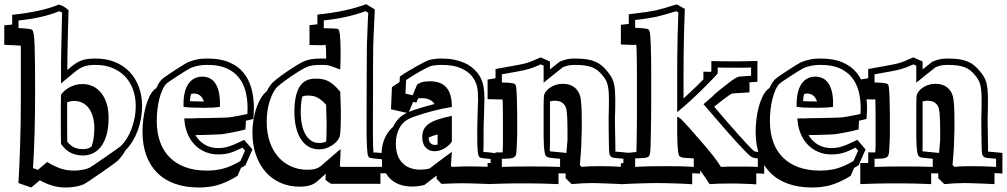

<svg xmlns="http://www.w3.org/2000/svg" viewBox="-68 -771 4651 887"><path d="M314.9 -82Q325.7 -82 335.7 -84.7Q345.7 -87.4 354.5 -93.3Q360.8 -109.9 364.3 -130.6Q367.7 -151.4 367.7 -177.7Q367.7 -208.5 360.8 -232.2Q354 -255.9 341.6 -272Q329.1 -288.1 312.3 -296.4Q295.4 -304.7 275.4 -304.7Q258.8 -304.7 242.2 -298.3V-233.9Q242.2 -192.4 242.2 -165.5Q242.2 -138.7 242.7 -116.2Q259.8 -95.7 277.1 -88.9Q294.4 -82 314.9 -82ZM-48.3 -653.8Q-38.6 -654.8 -29.5 -655.8Q-20.5 -656.7 -11.7 -657.7V-702.6Q125 -716.8 204.1 -750Q215.3 -746.6 226.3 -740.7Q237.3 -734.9 248.5 -723.6Q247.1 -672.4 246.1 -630.6Q245.1 -588.9 244.4 -557.6Q243.7 -526.4 243.4 -506.1Q243.2 -485.8 243.2 -477.5V-447.8Q246.1 -450.2 249 -452.4Q252 -454.6 254.4 -457H253.9Q269 -469.7 282 -478.3Q294.9 -486.8 308.6 -491.7Q322.3 -496.6 337.9 -498.5Q353.5 -500.5 374 -500.5Q422.4 -500.5 461.9 -484.9Q501.5 -469.2 529.5 -440.2Q557.6 -411.1 573 -370.6Q588.4 -330.1 588.4 -280.3Q588.4 -224.1 568.4 -168Q558.1 -141.1 544.2 -118.2Q530.3 -95.2 512.2 -77.1Q496.6 -49.3 474.6 -27.3Q471.2 -23.9 451.7 -9.8Q432.1 4.4 399.4 26.9Q366.7 49.8 345.7 63.7Q324.7 77.6 319.8 80.1Q301.8 87.4 281 91.3Q260.3 95.2 235.4 95.2Q205.6 95.2 177.5 87.6Q149.4 80.1 116.2 62Q106 70.3 94.7 79.8Q83.5 89.4 76.2 95.2L17.1 74.7Q19.5 37.1 21.5 -6.8Q23.4 -50.8 24.9 -98.9Q26.4 -147 27.3 -198.2Q28.3 -249.5 28.3 -302.2V-559.6Q26.9 -561 -48.3 -564ZM213.9 -333.5Q220.7 -343.3 230.7 -352.1Q240.7 -360.8 253.4 -367.7Q266.1 -374.5 281 -378.7Q295.9 -382.8 312 -382.8Q338.4 -382.8 360.6 -372.6Q382.8 -362.3 398.9 -342.5Q415 -322.8 424.3 -293.5Q433.6 -264.2 433.6 -226.6Q433.6 -182.1 424.6 -149.4Q415.5 -116.7 399.7 -95.2Q383.8 -73.7 362.1 -63.2Q340.3 -52.7 314.9 -52.7Q286.6 -52.7 261.7 -63.7Q236.8 -74.7 213.9 -106Q213.4 -128.4 213.1 -160.4Q212.9 -192.4 212.9 -233.9Q212.9 -265.1 213.1 -290Q213.4 -314.9 213.9 -333.5ZM17.6 -641.1Q71.3 -639.2 80.1 -633.3Q89.8 -627.4 92 -558.6Q94.2 -489.7 94.2 -351.1Q94.2 -246.1 91.8 -158Q89.4 -69.8 84.5 5.4L106.9 13.7L149.9 -22.5Q185.5 -1 213.9 8.1Q242.2 17.1 272 17.1Q314 17.1 344.7 4.4Q348.6 2.4 367.2 -10Q385.7 -22.5 419.4 -45.9Q486.3 -92.3 490.7 -96.7Q522 -127.9 540.5 -177.7Q559.1 -229.5 559.1 -280.3Q559.1 -323.7 545.9 -358.9Q532.7 -394 508.5 -418.9Q484.4 -443.8 450.2 -457.5Q416 -471.2 374 -471.2Q356.9 -471.2 343.8 -469.5Q330.6 -467.8 319.1 -463.6Q307.6 -459.5 296.6 -452.4Q285.6 -445.3 272.9 -434.6L213.9 -385.7V-477.5Q213.9 -493.7 215.1 -552Q216.3 -610.4 218.8 -712.4Q214.4 -716.8 205.6 -719.2Q130.9 -688 17.6 -676.3Z M809.6 -303.7Q834.5 -302.2 874 -302.2Q867.2 -321.8 855.5 -330.3Q843.8 -338.9 829.6 -338.9Q822.3 -338.9 814 -336.4Q810.1 -321.8 809.6 -303.7ZM1098.1 -80.6 1065.9 -7.3Q1060.5 -3.9 1055.4 -1Q1050.3 2 1045.4 4.4L1029.3 41.5Q1002.4 58.1 977.8 69.1Q953.1 80.1 930.7 85.9Q912.1 90.3 892.3 92.8Q872.6 95.2 851.1 95.2Q788.1 95.2 739.5 77.6Q690.9 60.1 657.7 26.6Q624.5 -6.8 607.4 -54.7Q590.3 -102.5 590.3 -162.6Q590.3 -191.4 594 -220.7Q597.7 -250 604.5 -275.9Q611.3 -301.8 621.3 -322.8Q631.3 -343.8 643.6 -356Q646 -358.4 654.8 -364.7Q660.2 -377.4 666.5 -387.5Q672.9 -397.5 680.2 -404.8Q682.6 -407.2 690.9 -413.3Q699.2 -419.4 710.4 -427Q721.7 -434.6 735.1 -443.4Q748.5 -452.1 760.7 -460Q772.9 -467.8 783.2 -473.9Q793.5 -480 798.8 -482.9Q819.3 -491.7 841.8 -496.3Q864.3 -501 891.6 -500.5Q950.2 -500.5 991 -483.2Q1031.7 -465.8 1056.9 -435.1Q1082 -404.3 1093.5 -362.3Q1105 -320.3 1105 -271Q1105 -267.6 1104.7 -260.5Q1104.5 -253.4 1104 -245.8Q1103.5 -238.3 1103 -231.4Q1102.5 -224.6 1102.5 -221.7Q1087.4 -217.3 1067.9 -213.4Q1067.9 -208.5 1067.6 -202.4Q1067.4 -196.3 1066.9 -190.4Q1066.4 -184.6 1066.2 -179.9Q1065.9 -175.3 1065.9 -172.9Q1052.7 -169.4 1035.6 -165.5Q1018.6 -161.6 1002.4 -158.7Q986.3 -155.8 973.6 -153.6Q960.9 -151.4 957 -150.9Q947.8 -150.4 932.9 -149.7Q918 -148.9 901.1 -148.4Q884.3 -147.9 866.7 -147.5Q849.1 -147 834.5 -147Q851.6 -118.2 878.7 -102.5Q905.8 -86.9 939.5 -86.9Q952.6 -86.9 964.6 -88.6Q976.6 -90.3 990 -94.7Q1003.4 -99.1 1020.3 -106.4Q1037.1 -113.8 1060.1 -125ZM947.8 -277.3Q919.4 -272.9 876 -272.9Q808.6 -272.9 779.8 -277.3V-289.1Q779.8 -323.2 786.4 -347.4Q793 -371.6 804.7 -387Q816.4 -402.3 832.3 -409.7Q848.1 -417 866.2 -417Q883.8 -417 898.9 -410.2Q914.1 -403.3 925 -388.4Q936 -373.5 942.1 -349.4Q948.2 -325.2 948.2 -290Q948.2 -287.1 948 -283.9Q947.8 -280.8 947.8 -277.3ZM1052.2 -88.9Q1033.2 -79.6 1018.8 -73.5Q1004.4 -67.4 991.7 -64Q979 -60.5 966.8 -59.1Q954.6 -57.6 939.5 -57.6Q907.2 -57.6 879.6 -69.3Q852.1 -81.1 831.3 -102.5Q810.5 -124 797.9 -154.8Q785.2 -185.5 783.2 -224.1H815.4Q819.3 -224.1 822.8 -224.1Q826.2 -224.1 829.6 -224.6Q829.6 -224.6 838.6 -224.9Q847.7 -225.1 862.5 -225.3Q877.4 -225.6 896 -225.8Q914.6 -226.1 932.6 -226.6Q950.7 -227.1 966.8 -227.5Q982.9 -228 992.7 -229Q996.1 -229.5 1006.6 -231.2Q1017.1 -232.9 1029.8 -235.4Q1042.5 -237.8 1054.9 -240.2Q1067.4 -242.7 1074.7 -244.6Q1075.2 -251 1075.4 -257.6Q1075.7 -264.2 1075.7 -271Q1075.7 -314 1065.9 -350.6Q1056.2 -387.2 1034.2 -414.1Q1012.2 -440.9 977.3 -456.1Q942.4 -471.2 891.6 -471.2Q868.2 -471.7 848.1 -467.5Q828.1 -463.4 811 -456.1Q803.2 -452.1 786.4 -441.7Q769.5 -431.2 751.5 -419.4Q733.4 -407.7 718.8 -397.7Q704.1 -387.7 700.7 -384.3Q690.4 -374 682.1 -355.5Q673.8 -336.9 668 -314Q662.1 -291 659.2 -264.4Q656.2 -237.8 656.2 -211.4Q656.2 -158.2 671.4 -115.7Q686.5 -73.2 716.1 -43.7Q745.6 -14.2 788.8 1.5Q832 17.1 887.7 17.1Q925.8 17.1 960 8.8Q980.5 3.4 1001 -5.6Q1021.5 -14.6 1042.5 -27.3L1064 -75.2Z M1434.6 -568.8Q1434.6 -568.4 1434.8 -568.1Q1435.1 -567.9 1435.1 -567.4Q1435.1 -568.4 1434.6 -568.8ZM1438.5 -287.1Q1426.3 -300.8 1415.5 -309.1Q1404.8 -317.4 1394.8 -322Q1384.8 -326.7 1374.5 -328.1Q1364.3 -329.6 1352.5 -329.6Q1339.8 -329.6 1328.6 -325.2Q1321.3 -296.9 1321.3 -253.9Q1321.3 -222.7 1326.7 -196.3Q1332 -169.9 1342.8 -150.9Q1353.5 -131.8 1369.4 -121.1Q1385.3 -110.4 1406.2 -110.4Q1423.8 -110.4 1439 -117.2Q1439.9 -131.3 1440.4 -153.8Q1440.9 -176.3 1440.9 -207.5ZM1726.1 29.3H1689.5V78.1H1460.9L1435.5 60.1L1437 31.7Q1431.6 36.6 1425.8 41.5Q1419.9 46.4 1414.1 51.8L1415 51.3Q1404.3 61.5 1394.8 69.1Q1385.3 76.7 1374.3 81.5Q1363.3 86.4 1349.1 88.9Q1335 91.3 1314.9 91.3Q1268.6 91.3 1228.8 74Q1189 56.6 1159.9 24.2Q1130.9 -8.3 1114.5 -54.9Q1098.1 -101.6 1098.1 -159.7Q1098.1 -186.5 1102.1 -211.9Q1106 -237.3 1112.5 -259.8Q1119.1 -282.2 1128.2 -300.8Q1137.2 -319.3 1147.5 -332.5Q1152.8 -339.4 1164.6 -349.6Q1168.9 -358.9 1173.8 -366.7Q1178.7 -374.5 1184.1 -381.3Q1196.8 -398.4 1255.9 -439Q1285.2 -459 1305.9 -471.4Q1326.7 -483.9 1339.8 -489.3L1339.4 -488.8Q1353.5 -495.1 1371.8 -497.8Q1390.1 -500.5 1412.1 -500.5H1439Q1439 -520 1438.2 -538.8Q1437.5 -557.6 1435.5 -565.4Q1435.5 -564 1432.6 -563.2Q1429.7 -562.5 1421.6 -562.3Q1413.6 -562 1399.2 -562.3Q1384.8 -562.5 1361.8 -563V-654.8Q1371.1 -655.8 1380.1 -656.7Q1389.2 -657.7 1398.4 -658.7V-703.6Q1526.9 -716.3 1624 -751.5L1663.6 -727.5Q1663.1 -719.7 1662.4 -704.3Q1661.6 -689 1660.9 -670.7Q1660.2 -652.3 1659.2 -633.1Q1658.2 -613.8 1657.7 -597.7Q1657.2 -581.5 1656.7 -570.6Q1656.2 -559.6 1656.2 -558.1Q1655.3 -514.2 1655.3 -459.5Q1655.3 -404.8 1655.3 -337.4Q1655.3 -305.7 1655 -271.7Q1654.8 -237.8 1654.8 -201.2V-155.8Q1654.8 -145.5 1655 -131.3Q1655.3 -117.2 1655.5 -103.5Q1655.8 -89.8 1656.5 -79.3Q1657.2 -68.8 1657.7 -65.4Q1657.7 -66.4 1659.4 -66.7Q1661.1 -66.9 1668.2 -66.4Q1675.3 -65.9 1689 -64.9Q1702.6 -64 1726.1 -62ZM1506.8 -257.3Q1506.8 -162.6 1501.5 -141.1Q1499 -131.8 1490.7 -121.3Q1482.4 -110.8 1469.5 -101.8Q1456.5 -92.8 1440.4 -86.9Q1424.3 -81.1 1406.2 -81.1Q1377.9 -81.1 1356.7 -94Q1335.4 -106.9 1321 -129.9Q1306.6 -152.8 1299.3 -184.6Q1292 -216.3 1292 -253.9Q1292 -329.6 1314.9 -368.7Q1337.9 -407.7 1389.2 -407.7Q1404.8 -407.7 1418.5 -405.8Q1432.1 -403.8 1445.6 -397.5Q1459 -391.1 1473.1 -379.2Q1487.3 -367.2 1503.9 -347.2ZM1696.8 -35.2Q1672.9 -37.1 1660.6 -38.6Q1648.4 -40 1642.8 -41.5Q1637.2 -43 1636 -44.9Q1634.8 -46.9 1632.8 -50.3Q1630.9 -53.7 1629.4 -66.2Q1627.9 -78.6 1627.2 -94.5Q1626.5 -110.4 1626 -127.2Q1625.5 -144 1625.5 -155.8V-201.2Q1626 -316.4 1626 -405.3Q1626 -494.1 1627 -558.1Q1627 -559.6 1627.2 -569.3Q1627.4 -579.1 1628.2 -593.5Q1628.9 -607.9 1629.4 -625.2Q1629.9 -642.6 1630.6 -659.2Q1631.3 -675.8 1632.1 -689.9Q1632.8 -704.1 1633.3 -711.9L1620.6 -719.2Q1532.2 -687 1427.7 -676.8V-640.6Q1456.1 -640.1 1469.7 -639.6Q1483.4 -639.2 1489 -638.2Q1494.6 -637.2 1495.1 -635.7Q1495.6 -634.3 1497.6 -631.3Q1500.5 -627 1502.2 -611.3Q1503.9 -595.7 1504.6 -576.7Q1505.4 -557.6 1505.4 -539.1Q1505.4 -520.5 1505.4 -509.8Q1505.4 -478.5 1503.9 -449.7Q1484.9 -457 1473.4 -461.4Q1461.9 -465.8 1452.9 -468Q1443.8 -470.2 1435.1 -470.7Q1426.3 -471.2 1412.1 -471.2Q1372.6 -471.2 1350.6 -461.9Q1327.1 -452.6 1272.5 -415Q1218.3 -377.4 1207 -363.3Q1197.8 -351.6 1189.9 -335Q1182.1 -318.4 1176.3 -298.3Q1170.4 -278.3 1167.2 -255.6Q1164.1 -232.9 1164.1 -208.5Q1164.1 -157.2 1178.2 -116Q1192.4 -74.7 1217.5 -46.1Q1242.7 -17.6 1277.1 -2.2Q1311.5 13.2 1351.6 13.2Q1367.7 13.2 1378.9 11.2Q1390.1 9.3 1398.9 5.4Q1407.7 1.5 1415.3 -4.6Q1422.9 -10.7 1431.6 -19Q1452.1 -36.6 1470.2 -52.5Q1488.3 -68.4 1505.4 -82.5L1504.4 -42.5L1502 -3.9L1506.3 0H1594.2H1696.8Z M1940.4 -101.6Q1947.3 -101.6 1953.6 -103V-149.9Q1928.7 -143.6 1912.1 -135.7Q1912.6 -119.1 1920.2 -110.4Q1927.7 -101.6 1940.4 -101.6ZM1840.3 -300.3Q1835.4 -288.6 1830.3 -275.9Q1825.2 -263.2 1821.3 -253.9Q1830.1 -257.8 1841.3 -261.7Q1863.8 -269.5 1888.4 -276.6Q1913.1 -283.7 1939.5 -290.5Q1921.9 -317.4 1881.8 -317.4Q1877.4 -317.4 1872.8 -317.4Q1868.2 -317.4 1863.8 -316.4Q1861.3 -310.5 1859.1 -305.7Q1856.9 -300.8 1855.5 -296.9ZM2228 30.3Q2219.7 29.8 2210.4 29.5Q2201.2 29.3 2191.4 28.8V79.1Q2177.2 78.6 2159.4 77.9Q2141.6 77.1 2123.8 76.7Q2106 76.2 2089.8 75.9Q2073.7 75.7 2062.5 75.7Q2052.2 75.7 2040.5 75.9Q2028.8 76.2 2016.6 76.7Q2004.4 77.1 1992.9 77.6Q1981.4 78.1 1971.7 78.6L1949.2 55.2V40Q1937.5 48.8 1923.6 59.6Q1909.7 70.3 1892.6 83.5Q1863.3 90.8 1837.4 90.8Q1770 90.8 1732.4 52.5Q1694.8 14.2 1694.8 -59.6Q1694.8 -83 1699.7 -102.8Q1704.6 -122.6 1712.2 -138.2Q1719.7 -153.8 1729.2 -165.5Q1738.8 -177.2 1747.6 -184.6Q1755.9 -201.7 1765.6 -213.9Q1775.4 -226.1 1785.2 -233.9Q1796.9 -242.7 1811.5 -249.5L1738.3 -266.1L1742.7 -368.7Q1751.5 -374.5 1760.3 -380.4Q1769 -386.2 1777.8 -391.6L1779.3 -417.5Q1799.3 -431.2 1820.3 -443.8Q1841.3 -456.5 1859.9 -466.8Q1878.4 -477.1 1893.1 -484.4Q1907.7 -491.7 1915.5 -494.1Q1927.2 -497.1 1941.9 -498.8Q1956.5 -500.5 1973.6 -500.5Q2003.9 -500.5 2029.3 -495.4Q2054.7 -490.2 2074.7 -481.7Q2094.7 -473.1 2109.9 -461.7Q2125 -450.2 2134.8 -437.5V-438Q2145 -425.3 2151.9 -412.4Q2158.7 -399.4 2162.6 -384.8Q2166.5 -370.1 2168.2 -352.8Q2169.9 -335.4 2169.9 -314Q2169.9 -312.5 2169.9 -305.7Q2169.9 -298.8 2169.4 -289.1Q2168.9 -275.9 2168.5 -258.5Q2168 -241.2 2167.5 -223.1Q2167 -205.1 2166.5 -188.7Q2166 -172.4 2166 -160.6Q2166 -135.7 2166 -118.7Q2166 -101.6 2165.8 -91.1Q2165.5 -80.6 2165.3 -75.7Q2165 -70.8 2164.6 -69.3Q2166 -69.3 2173.1 -68.6Q2180.2 -67.9 2191.4 -66.9Q2192.9 -66.9 2198 -66.2Q2203.1 -65.4 2209.5 -64.7Q2215.8 -64 2221.2 -63.2Q2226.6 -62.5 2228 -62.5ZM2019.5 -117.2Q2013.2 -107.4 2004.2 -99.1Q1995.1 -90.8 1984.6 -85Q1974.1 -79.1 1962.9 -75.7Q1951.7 -72.3 1940.4 -72.3Q1914.1 -72.3 1898.4 -89.4Q1882.8 -106.4 1882.8 -137.7Q1882.8 -158.2 1890.1 -173.3Q1897.5 -188.5 1913.8 -199.7Q1930.2 -210.9 1956.3 -219.5Q1982.4 -228 2019.5 -235.8ZM2198.7 -36.6Q2178.2 -38.6 2166 -39.8Q2153.8 -41 2149.4 -43.5Q2145.5 -45.4 2143.1 -51.5Q2140.6 -57.6 2139.2 -70.6Q2137.7 -83.5 2137.2 -105.2Q2136.7 -127 2136.7 -160.6Q2136.7 -171.9 2137 -187Q2137.2 -202.1 2137.7 -218.5Q2138.2 -234.9 2138.7 -251.2Q2139.2 -267.6 2139.6 -281Q2140.1 -294.4 2140.4 -303.5Q2140.6 -312.5 2140.6 -314Q2140.6 -332.5 2139.4 -347.4Q2138.2 -362.3 2134.8 -374.8Q2131.3 -387.2 2125.7 -398.2Q2120.1 -409.2 2111.8 -419.4Q2095.7 -440.4 2061.3 -455.8Q2026.9 -471.2 1973.6 -471.2Q1943.4 -471.2 1922.9 -465.8Q1917 -464.4 1905 -458.5Q1893.1 -452.6 1877.4 -443.8Q1861.8 -435.1 1843.8 -424.1Q1825.7 -413.1 1808.1 -401.4L1805.2 -338.4L1838.4 -331.1L1858.9 -380.4Q1874 -390.6 1888.9 -393.1Q1903.8 -395.5 1918.5 -395.5Q1970.2 -395.5 1994.9 -366.2Q2019.5 -336.9 2019.5 -276.9Q1973.6 -269.5 1931.4 -258.3Q1889.2 -247.1 1850.6 -233.9Q1834 -228.5 1822.5 -222.7Q1811 -216.8 1802.7 -210.4Q1795.4 -205.1 1788.1 -196Q1780.8 -187 1774.7 -174.1Q1768.6 -161.1 1764.6 -144.8Q1760.7 -128.4 1760.7 -108.4Q1760.7 -49.3 1790.8 -18.3Q1820.8 12.7 1874 12.7Q1897 12.7 1916 7.8Q1960 -25.9 1985.6 -44.9Q2011.2 -64 2019.5 -69.3L2015.1 -5.4L2019.5 0Q2039.1 -1 2058.8 -1.7Q2078.6 -2.4 2099.1 -2.4Q2121.1 -2.4 2145.8 -1.7Q2170.4 -1 2198.7 0Z M2553.7 -124.5V-163.1Q2553.7 -246.1 2547.9 -268.6Q2543.9 -285.6 2530.5 -295.7Q2517.1 -305.7 2494.6 -305.7Q2488.8 -305.7 2483.2 -304.7Q2477.5 -303.7 2472.7 -302.2V-277.3V-167Q2472.7 -154.3 2472.7 -138.4Q2472.7 -122.6 2472.7 -108.6Q2472.7 -94.7 2472.4 -85Q2472.2 -75.2 2471.2 -74.2Q2472.2 -73.7 2474.1 -71.8Q2474.6 -71.8 2476.6 -71.5Q2478.5 -71.3 2486.1 -70.6Q2493.7 -69.8 2508.3 -68.4Q2522.9 -66.9 2548.8 -64.5ZM2841.3 30.8Q2833 29.8 2823.7 29.5Q2814.5 29.3 2804.7 28.8V79.6Q2788.1 78.6 2768.3 77.9Q2748.5 77.1 2729.5 76.4Q2710.4 75.7 2693.8 75.2Q2677.2 74.7 2667 74.7Q2643.6 74.7 2621.1 75.9Q2598.6 77.1 2572.8 79.6L2544.9 51.8V30.3Q2538.1 30.3 2529.8 30Q2521.5 29.8 2512.2 29.3V79.6Q2499 79.1 2479.5 78.4Q2460 77.6 2438.2 77.1Q2416.5 76.7 2394 76.4Q2371.6 76.2 2352.5 76.2Q2330.1 76.2 2305.7 76.4Q2281.2 76.7 2258.5 77.1Q2235.8 77.6 2216.3 78.4Q2196.8 79.1 2184.6 79.6V-18.1Q2196.3 -18.1 2205.3 -17.8Q2214.4 -17.6 2221.2 -18.1V-66.9H2253.9L2254.9 -82.5Q2255.4 -89.4 2255.4 -99.6Q2255.4 -109.9 2255.4 -125.5V-189.5Q2255.4 -200.2 2255.4 -220.5Q2255.4 -240.7 2255.1 -261Q2254.9 -281.2 2254.6 -296.4Q2254.4 -311.5 2253.9 -312Q2253.9 -312 2252.4 -311.8Q2251 -311.5 2243.9 -311.5Q2236.8 -311.5 2222.9 -312Q2209 -312.5 2184.6 -313V-403.3Q2194.3 -404.8 2203.6 -406.5Q2212.9 -408.2 2221.2 -409.7V-452.1Q2275.9 -461.9 2310.5 -468.3Q2345.2 -474.6 2359.9 -478.5Q2372.1 -481.9 2389.2 -488.5Q2406.2 -495.1 2429.7 -505.9L2472.7 -486.8V-450.2Q2485.4 -460.4 2495.8 -468.8Q2506.3 -477.1 2518.1 -486.3Q2529.8 -490.7 2538.3 -493.7Q2546.9 -496.6 2554.9 -498Q2563 -499.5 2571.3 -500Q2579.6 -500.5 2589.8 -500.5Q2620.6 -500.5 2642.6 -497.1Q2664.6 -493.7 2681.2 -486.6Q2697.8 -479.5 2710.2 -469.2Q2722.7 -459 2734.4 -445.3Q2745.6 -432.1 2753.4 -420.2Q2761.2 -408.2 2765.9 -393.6Q2770.5 -378.9 2772.5 -358.9Q2774.4 -338.9 2774.4 -309.6Q2774.4 -280.8 2774.2 -264.9Q2773.9 -249 2773.4 -239.3Q2773.4 -234.9 2773.2 -231.7Q2772.9 -228.5 2772.9 -224.6L2773.4 -174.3Q2773.4 -167 2773.7 -160.4Q2773.9 -153.8 2773.9 -147.5Q2774.4 -125.5 2774.7 -110.8Q2774.9 -96.2 2774.9 -87.4Q2774.9 -78.6 2774.9 -74.7Q2774.9 -70.8 2774.9 -70.3Q2775.9 -70.8 2779.8 -70.3Q2783.7 -69.8 2790.5 -69.3Q2793 -69.3 2799.8 -68.6Q2806.6 -67.9 2814.7 -67.1Q2822.8 -66.4 2830.3 -65.7Q2837.9 -64.9 2841.3 -64.5ZM2812 -37.6Q2797.9 -39.1 2788.3 -39.8Q2778.8 -40.5 2772.5 -41.3Q2766.1 -42 2762.2 -43.2Q2758.3 -44.4 2755.4 -46.9Q2751.5 -50.3 2749.3 -54.4Q2747.1 -58.6 2746.1 -70.8Q2745.1 -83 2744.9 -107.2Q2744.6 -131.3 2744.1 -174.3L2743.7 -224.6Q2743.7 -230 2743.9 -235.8Q2744.1 -241.7 2744.4 -251Q2744.6 -260.3 2744.9 -274.2Q2745.1 -288.1 2745.1 -309.6Q2745.1 -335.4 2743.4 -352.8Q2741.7 -370.1 2738 -382.8Q2734.4 -395.5 2728 -405.5Q2721.7 -415.5 2712.4 -426.3Q2703.1 -437.5 2692.6 -445.8Q2682.1 -454.1 2668.2 -459.7Q2654.3 -465.3 2635.3 -468.3Q2616.2 -471.2 2589.8 -471.2Q2581.1 -471.2 2574.2 -470.7Q2567.4 -470.2 2561 -469.2Q2554.7 -468.3 2547.9 -466.1Q2541 -463.9 2532.2 -460.4L2443.4 -389.2V-467.8L2430.2 -473.6Q2395 -457.5 2367.2 -450.2Q2353 -446.3 2324 -440.9Q2294.9 -435.5 2250.5 -427.7V-390.1Q2270.5 -389.6 2282.5 -388.7Q2294.4 -387.7 2301 -386.2Q2307.6 -384.8 2310.1 -383.1Q2312.5 -381.3 2314 -378.9Q2315.4 -377 2316.7 -367.9Q2317.9 -358.9 2318.6 -345.9Q2319.3 -333 2319.8 -317.4Q2320.3 -301.8 2320.6 -286.9Q2320.8 -272 2321 -259Q2321.3 -246.1 2321.3 -238.3V-174.3Q2321.3 -158.7 2321.3 -147.7Q2321.3 -136.7 2320.8 -129.9L2318.8 -86.4Q2318.4 -68.8 2316.2 -59.1Q2314 -49.3 2307.1 -44.7Q2300.3 -40 2286.9 -38.8Q2273.4 -37.6 2250.5 -37.6V0Q2275.4 -1 2309.3 -1.5Q2343.3 -2 2389.2 -2Q2427.7 -2 2460.2 -1.5Q2492.7 -1 2519.5 0V-37.6Q2497.1 -39.6 2485.8 -40.8Q2474.6 -42 2469 -43Q2463.4 -43.9 2461.4 -45.2Q2459.5 -46.4 2455.6 -48.8Q2450.7 -51.8 2448.2 -66.4Q2445.8 -81.1 2444.6 -100.1Q2443.4 -119.1 2443.4 -139.4Q2443.4 -159.7 2443.4 -174.3V-256.3V-277.3Q2443.4 -326.7 2446.3 -334.5Q2449.2 -342.8 2456.5 -351.3Q2463.9 -359.9 2474.9 -367.2Q2485.8 -374.5 2500.2 -379.2Q2514.6 -383.8 2531.2 -383.8Q2565.4 -383.8 2585.9 -367.4Q2606.4 -351.1 2612.8 -324.2Q2616.2 -310.5 2617.9 -282.7Q2619.6 -254.9 2619.6 -211.9V-173.3L2617.2 -93.3Q2614.7 -56.2 2613 -35.2Q2611.3 -14.2 2610.8 -8.8L2619.6 0Q2637.7 -2 2658.2 -2.7Q2678.7 -3.4 2703.6 -3.4Q2724.6 -3.4 2751.5 -2.7Q2778.3 -2 2812 0Z M3462.4 31.7Q3458 31.2 3448.2 30.8Q3438.5 30.3 3425.8 29.8V80.6Q3420.9 80.1 3408.2 79.6Q3395.5 79.1 3379.4 78.4Q3363.3 77.6 3345.2 77.1Q3327.1 76.7 3311 76.7Q3244.6 76.7 3210 79.6Q3201.2 65.4 3190.4 49.6Q3179.7 33.7 3166.5 16.1V31.2Q3158.7 30.3 3149.4 30Q3140.1 29.8 3129.9 29.3V80.1Q3115.2 79.1 3095 78.1Q3074.7 77.1 3053 76.4Q3031.2 75.7 3009.5 75.2Q2987.8 74.7 2970.2 74.7Q2951.2 74.7 2928.5 75.2Q2905.8 75.7 2882.6 76.4Q2859.4 77.1 2837.9 78.1Q2816.4 79.1 2800.3 80.1V-16.6Q2816.4 -18.6 2824.7 -19Q2833 -19.5 2836.9 -20V-65.4Q2851.6 -66.9 2859.6 -67.6Q2867.7 -68.4 2872.1 -68.8Q2872.1 -73.2 2872.1 -78.1Q2872.1 -83 2872.6 -88.9Q2873.5 -133.3 2874 -170.9Q2874.5 -208.5 2874.5 -240.7V-398.9Q2874.5 -423.8 2874.3 -451.9Q2874 -480 2873.8 -504.2Q2873.5 -528.3 2872.8 -545.2Q2872.1 -562 2870.6 -564.9Q2870.6 -564.5 2868.4 -564Q2866.2 -563.5 2858.9 -563.5Q2851.6 -563.5 2837.6 -564Q2823.7 -564.5 2800.3 -565.4V-656.2Q2820.8 -658.7 2836.9 -660.6V-705.1Q2887.7 -710.9 2916.5 -715.3Q2945.3 -719.7 2960 -722.7Q2975.6 -726.1 3000.2 -733.2Q3024.9 -740.2 3058.6 -751L3095.7 -730L3091.8 -606.9Q3090.8 -564 3090.3 -518.8Q3089.8 -473.6 3089.8 -430.7V-316.4Q3106.9 -331.5 3121.8 -345.9Q3136.7 -360.4 3147.5 -370.6V-370.1L3181.6 -404.3V-439.9Q3187.5 -439.5 3196.5 -439.5Q3205.6 -439.5 3215.3 -439Q3217.3 -440.9 3218.3 -442.4V-488.8Q3226.1 -488.8 3238.5 -488.5Q3251 -488.3 3264.4 -488Q3277.8 -487.8 3290.3 -487.8Q3302.7 -487.8 3310.5 -487.8H3356Q3360.4 -487.8 3369.9 -488Q3379.4 -488.3 3390.6 -488.5Q3401.9 -488.8 3412.8 -489Q3423.8 -489.3 3431.2 -489.3V-393.1L3394.5 -390.6V-344.2L3315.9 -339.4Q3310.5 -337.9 3300 -330.8Q3289.6 -323.7 3270.5 -309.1Q3256.3 -297.9 3247.1 -290.5Q3237.8 -283.2 3231.4 -278.3Q3234.4 -274.4 3237.3 -270.8Q3240.2 -267.1 3244.1 -263.2Q3258.3 -246.6 3275.4 -226.6Q3292.5 -206.5 3310.3 -186.3Q3328.1 -166 3345.5 -146.5Q3362.8 -127 3377.4 -111.3Q3392.1 -95.7 3402.8 -85Q3413.6 -74.2 3418.5 -71.3L3418 -71.8Q3422.9 -69.3 3462.4 -66.4ZM3433.1 -39.1Q3413.6 -40.5 3403.3 -46.4Q3395.5 -51.3 3377.7 -69.1Q3359.9 -86.9 3337.4 -111.6Q3314.9 -136.2 3290.5 -164.3Q3266.1 -192.4 3244.1 -217.8Q3222.2 -243.2 3205.3 -262.7Q3188.5 -282.2 3182.1 -289.6L3223.6 -325.7Q3227.5 -329.6 3229.7 -332Q3231.9 -334.5 3237.5 -339.6Q3243.2 -344.7 3254.9 -354Q3266.6 -363.3 3289.1 -380.9Q3302.2 -391.1 3311.5 -397.9Q3320.8 -404.8 3327.6 -408.9Q3334.5 -413.1 3339.8 -415Q3345.2 -417 3350.6 -417.5L3401.9 -420.9V-459Q3381.8 -458.5 3368.2 -458.3Q3354.5 -458 3344.5 -458Q3334.5 -458 3326.7 -458.3Q3318.8 -458.5 3310.5 -458.5Q3294.9 -458.5 3279.1 -458.5Q3263.2 -458.5 3247.6 -459V-431.6Q3238.8 -421.4 3227.8 -409.9Q3216.8 -398.4 3204.1 -385.7L3168 -349.6Q3158.7 -340.8 3145.8 -328.4Q3132.8 -315.9 3118.2 -302.7Q3103.5 -289.6 3088.6 -276.4Q3073.7 -263.2 3060.5 -252.9V-430.7Q3060.5 -475.1 3061 -519Q3061.5 -563 3062.5 -607.4L3065.9 -713.4L3055.2 -719.2Q3025.9 -710 3003.7 -703.6Q2981.4 -697.3 2965.8 -693.8Q2950.2 -690.4 2925.8 -686.5Q2901.4 -682.6 2866.2 -678.7V-642.6Q2888.2 -641.6 2900.6 -640.6Q2913.1 -639.6 2919.4 -638.2Q2925.8 -636.7 2928 -634.5Q2930.2 -632.3 2932.1 -628.9Q2934.6 -624.5 2936 -605.7Q2937.5 -586.9 2938.5 -560.8Q2939.5 -534.7 2939.9 -504.6Q2940.4 -474.6 2940.4 -447.8V-289.6Q2940.4 -257.3 2939.9 -219.5Q2939.5 -181.6 2938.5 -137.2Q2938 -106.4 2937.3 -88.4Q2936.5 -70.3 2934.6 -60.8Q2932.6 -51.3 2928.5 -47.9Q2924.3 -44.4 2916.5 -42.5Q2912.6 -41.5 2900.4 -40.8Q2888.2 -40 2866.2 -39.1V0Q2898.9 -2 2933.8 -2.7Q2968.8 -3.4 3006.8 -3.4Q3042.5 -3.4 3075 -2.7Q3107.4 -2 3137.2 0V-39.1Q3097.2 -41 3091.3 -42Q3077.6 -44.4 3072.8 -47.9Q3069.3 -49.8 3067.1 -58.6Q3064.9 -67.4 3063.7 -80.1Q3062.5 -92.8 3061.8 -107.9Q3061 -123 3060.8 -137.5Q3060.5 -151.9 3060.5 -164.3Q3060.5 -176.8 3060.5 -183.6V-231.4Q3064.5 -231 3069.8 -227.5Q3075.2 -224.1 3085.4 -213.6Q3095.7 -203.1 3113.3 -183.6Q3130.9 -164.1 3159.2 -131.3Q3236.8 -43.5 3262.7 0Q3279.8 -1.5 3347.7 -1.5Q3412.6 -1.5 3433.1 0Z M3642.1 -303.7Q3667 -302.2 3706.5 -302.2Q3699.7 -321.8 3688 -330.3Q3676.3 -338.9 3662.1 -338.9Q3654.8 -338.9 3646.5 -336.4Q3642.6 -321.8 3642.1 -303.7ZM3930.7 -80.6 3898.4 -7.3Q3893.1 -3.9 3887.9 -1Q3882.8 2 3877.9 4.4L3861.8 41.5Q3835 58.1 3810.3 69.1Q3785.6 80.1 3763.2 85.9Q3744.6 90.3 3724.9 92.8Q3705.1 95.2 3683.6 95.2Q3620.6 95.2 3572 77.6Q3523.4 60.1 3490.2 26.6Q3457 -6.8 3439.9 -54.7Q3422.9 -102.5 3422.9 -162.6Q3422.9 -191.4 3426.5 -220.7Q3430.2 -250 3437 -275.9Q3443.8 -301.8 3453.9 -322.8Q3463.9 -343.8 3476.1 -356Q3478.5 -358.4 3487.3 -364.7Q3492.7 -377.4 3499 -387.5Q3505.4 -397.5 3512.7 -404.8Q3515.1 -407.2 3523.4 -413.3Q3531.7 -419.4 3543 -427Q3554.2 -434.6 3567.6 -443.4Q3581.1 -452.1 3593.3 -460Q3605.5 -467.8 3615.7 -473.9Q3626 -480 3631.3 -482.9Q3651.9 -491.7 3674.3 -496.3Q3696.8 -501 3724.1 -500.5Q3782.7 -500.5 3823.5 -483.2Q3864.3 -465.8 3889.4 -435.1Q3914.6 -404.3 3926 -362.3Q3937.5 -320.3 3937.5 -271Q3937.5 -267.6 3937.3 -260.5Q3937 -253.4 3936.5 -245.8Q3936 -238.3 3935.5 -231.4Q3935.1 -224.6 3935.1 -221.7Q3919.9 -217.3 3900.4 -213.4Q3900.4 -208.5 3900.1 -202.4Q3899.9 -196.3 3899.4 -190.4Q3898.9 -184.6 3898.7 -179.9Q3898.4 -175.3 3898.4 -172.9Q3885.3 -169.4 3868.2 -165.5Q3851.1 -161.6 3835 -158.7Q3818.8 -155.8 3806.2 -153.6Q3793.5 -151.4 3789.6 -150.9Q3780.3 -150.4 3765.4 -149.7Q3750.5 -148.9 3733.6 -148.4Q3716.8 -147.9 3699.2 -147.5Q3681.6 -147 3667 -147Q3684.1 -118.2 3711.2 -102.5Q3738.3 -86.9 3772 -86.9Q3785.2 -86.9 3797.1 -88.6Q3809.1 -90.3 3822.5 -94.7Q3835.9 -99.1 3852.8 -106.4Q3869.6 -113.8 3892.6 -125ZM3780.3 -277.3Q3752 -272.9 3708.5 -272.9Q3641.1 -272.9 3612.3 -277.3V-289.1Q3612.3 -323.2 3618.9 -347.4Q3625.5 -371.6 3637.2 -387Q3648.9 -402.3 3664.8 -409.7Q3680.7 -417 3698.7 -417Q3716.3 -417 3731.4 -410.2Q3746.6 -403.3 3757.6 -388.4Q3768.6 -373.5 3774.7 -349.4Q3780.8 -325.2 3780.8 -290Q3780.8 -287.1 3780.5 -283.9Q3780.3 -280.8 3780.3 -277.3ZM3884.8 -88.9Q3865.7 -79.6 3851.3 -73.5Q3836.9 -67.4 3824.2 -64Q3811.5 -60.5 3799.3 -59.1Q3787.1 -57.6 3772 -57.6Q3739.7 -57.6 3712.2 -69.3Q3684.6 -81.1 3663.8 -102.5Q3643.1 -124 3630.4 -154.8Q3617.7 -185.5 3615.7 -224.1H3647.9Q3651.9 -224.1 3655.3 -224.1Q3658.7 -224.1 3662.1 -224.6Q3662.1 -224.6 3671.1 -224.9Q3680.2 -225.1 3695.1 -225.3Q3710 -225.6 3728.5 -225.8Q3747.1 -226.1 3765.1 -226.6Q3783.2 -227.1 3799.3 -227.5Q3815.4 -228 3825.2 -229Q3828.6 -229.5 3839.1 -231.2Q3849.6 -232.9 3862.3 -235.4Q3875 -237.8 3887.5 -240.2Q3899.9 -242.7 3907.2 -244.6Q3907.7 -251 3908 -257.6Q3908.2 -264.2 3908.2 -271Q3908.2 -314 3898.4 -350.6Q3888.7 -387.2 3866.7 -414.1Q3844.7 -440.9 3809.8 -456.1Q3774.9 -471.2 3724.1 -471.2Q3700.7 -471.7 3680.7 -467.5Q3660.6 -463.4 3643.6 -456.1Q3635.7 -452.1 3618.9 -441.7Q3602.1 -431.2 3584 -419.4Q3565.9 -407.7 3551.3 -397.7Q3536.6 -387.7 3533.2 -384.3Q3522.9 -374 3514.6 -355.5Q3506.3 -336.9 3500.5 -314Q3494.6 -291 3491.7 -264.4Q3488.8 -237.8 3488.8 -211.4Q3488.8 -158.2 3503.9 -115.7Q3519 -73.2 3548.6 -43.7Q3578.1 -14.2 3621.3 1.5Q3664.6 17.1 3720.2 17.1Q3758.3 17.1 3792.5 8.8Q3813 3.4 3833.5 -5.6Q3854 -14.6 3875 -27.3L3896.5 -75.2Z M4275.4 -124.5V-163.1Q4275.4 -246.1 4269.5 -268.6Q4265.6 -285.6 4252.2 -295.7Q4238.8 -305.7 4216.3 -305.7Q4210.4 -305.7 4204.8 -304.7Q4199.2 -303.7 4194.3 -302.2V-277.3V-167Q4194.3 -154.3 4194.3 -138.4Q4194.3 -122.6 4194.3 -108.6Q4194.3 -94.7 4194.1 -85Q4193.8 -75.2 4192.9 -74.2Q4193.8 -73.7 4195.8 -71.8Q4196.3 -71.8 4198.2 -71.5Q4200.2 -71.3 4207.8 -70.6Q4215.3 -69.8 4230 -68.4Q4244.6 -66.9 4270.5 -64.5ZM4563 30.8Q4554.7 29.8 4545.4 29.5Q4536.1 29.3 4526.4 28.8V79.6Q4509.8 78.6 4490 77.9Q4470.2 77.1 4451.2 76.4Q4432.1 75.7 4415.5 75.2Q4398.9 74.7 4388.7 74.7Q4365.2 74.7 4342.8 75.9Q4320.3 77.1 4294.4 79.6L4266.6 51.8V30.3Q4259.8 30.3 4251.5 30Q4243.2 29.8 4233.9 29.3V79.6Q4220.7 79.1 4201.2 78.4Q4181.6 77.6 4159.9 77.1Q4138.2 76.7 4115.7 76.4Q4093.3 76.2 4074.2 76.2Q4051.8 76.2 4027.3 76.4Q4002.9 76.7 3980.2 77.1Q3957.5 77.6 3938 78.4Q3918.5 79.1 3906.2 79.6V-18.1Q3918 -18.1 3927 -17.8Q3936 -17.6 3942.9 -18.1V-66.9H3975.6L3976.6 -82.5Q3977.1 -89.4 3977.1 -99.6Q3977.1 -109.9 3977.1 -125.5V-189.5Q3977.1 -200.2 3977.1 -220.5Q3977.1 -240.7 3976.8 -261Q3976.6 -281.2 3976.3 -296.4Q3976.1 -311.5 3975.6 -312Q3975.6 -312 3974.1 -311.8Q3972.7 -311.5 3965.6 -311.5Q3958.5 -311.5 3944.6 -312Q3930.7 -312.5 3906.2 -313V-403.3Q3916 -404.8 3925.3 -406.5Q3934.6 -408.2 3942.9 -409.7V-452.1Q3997.6 -461.9 4032.2 -468.3Q4066.9 -474.6 4081.5 -478.5Q4093.8 -481.9 4110.8 -488.5Q4127.9 -495.1 4151.4 -505.9L4194.3 -486.8V-450.2Q4207 -460.4 4217.5 -468.8Q4228 -477.1 4239.7 -486.3Q4251.5 -490.7 4260 -493.7Q4268.6 -496.6 4276.6 -498Q4284.7 -499.5 4293 -500Q4301.3 -500.5 4311.5 -500.5Q4342.3 -500.5 4364.3 -497.1Q4386.2 -493.7 4402.8 -486.6Q4419.4 -479.5 4431.9 -469.2Q4444.3 -459 4456.1 -445.3Q4467.3 -432.1 4475.1 -420.2Q4482.9 -408.2 4487.5 -393.6Q4492.2 -378.9 4494.1 -358.9Q4496.1 -338.9 4496.1 -309.6Q4496.1 -280.8 4495.8 -264.9Q4495.6 -249 4495.1 -239.3Q4495.1 -234.9 4494.9 -231.7Q4494.6 -228.5 4494.6 -224.6L4495.1 -174.3Q4495.1 -167 4495.4 -160.4Q4495.6 -153.8 4495.6 -147.5Q4496.1 -125.5 4496.3 -110.8Q4496.6 -96.2 4496.6 -87.4Q4496.6 -78.6 4496.6 -74.7Q4496.6 -70.8 4496.6 -70.3Q4497.6 -70.8 4501.5 -70.3Q4505.4 -69.8 4512.2 -69.3Q4514.6 -69.3 4521.5 -68.6Q4528.3 -67.9 4536.4 -67.1Q4544.4 -66.4 4552 -65.7Q4559.6 -64.9 4563 -64.5ZM4533.7 -37.6Q4519.5 -39.1 4510 -39.8Q4500.5 -40.5 4494.1 -41.3Q4487.8 -42 4483.9 -43.2Q4480 -44.4 4477.1 -46.9Q4473.1 -50.3 4470.9 -54.4Q4468.8 -58.6 4467.8 -70.8Q4466.8 -83 4466.6 -107.2Q4466.3 -131.3 4465.8 -174.3L4465.3 -224.6Q4465.3 -230 4465.6 -235.8Q4465.8 -241.7 4466.1 -251Q4466.3 -260.3 4466.6 -274.2Q4466.8 -288.1 4466.8 -309.6Q4466.8 -335.4 4465.1 -352.8Q4463.4 -370.1 4459.7 -382.8Q4456.1 -395.5 4449.7 -405.5Q4443.4 -415.5 4434.1 -426.3Q4424.8 -437.5 4414.3 -445.8Q4403.8 -454.1 4389.9 -459.7Q4376 -465.3 4356.9 -468.3Q4337.9 -471.2 4311.5 -471.2Q4302.7 -471.2 4295.9 -470.7Q4289.1 -470.2 4282.7 -469.2Q4276.4 -468.3 4269.5 -466.1Q4262.7 -463.9 4253.9 -460.4L4165 -389.2V-467.8L4151.9 -473.6Q4116.7 -457.5 4088.9 -450.2Q4074.7 -446.3 4045.7 -440.9Q4016.6 -435.5 3972.2 -427.7V-390.1Q3992.2 -389.6 4004.2 -388.7Q4016.1 -387.7 4022.7 -386.2Q4029.3 -384.8 4031.7 -383.1Q4034.2 -381.3 4035.6 -378.9Q4037.1 -377 4038.3 -367.9Q4039.6 -358.9 4040.3 -345.9Q4041 -333 4041.5 -317.4Q4042 -301.8 4042.2 -286.9Q4042.5 -272 4042.7 -259Q4043 -246.1 4043 -238.3V-174.3Q4043 -158.7 4043 -147.7Q4043 -136.7 4042.5 -129.9L4040.5 -86.4Q4040 -68.8 4037.8 -59.1Q4035.6 -49.3 4028.8 -44.7Q4022 -40 4008.5 -38.8Q3995.1 -37.6 3972.2 -37.6V0Q3997.1 -1 4031 -1.5Q4064.9 -2 4110.8 -2Q4149.4 -2 4181.9 -1.5Q4214.4 -1 4241.2 0V-37.6Q4218.8 -39.6 4207.5 -40.8Q4196.3 -42 4190.7 -43Q4185.1 -43.9 4183.1 -45.2Q4181.2 -46.4 4177.2 -48.8Q4172.4 -51.8 4169.9 -66.4Q4167.5 -81.1 4166.3 -100.1Q4165 -119.1 4165 -139.4Q4165 -159.7 4165 -174.3V-256.3V-277.3Q4165 -326.7 4168 -334.5Q4170.9 -342.8 4178.2 -351.3Q4185.5 -359.9 4196.5 -367.2Q4207.5 -374.5 4221.9 -379.2Q4236.3 -383.8 4252.9 -383.8Q4287.1 -383.8 4307.6 -367.4Q4328.1 -351.1 4334.5 -324.2Q4337.9 -310.5 4339.6 -282.7Q4341.3 -254.9 4341.3 -211.9V-173.3L4338.9 -93.3Q4336.4 -56.2 4334.7 -35.2Q4333 -14.2 4332.5 -8.8L4341.3 0Q4359.4 -2 4379.9 -2.7Q4400.4 -3.4 4425.3 -3.4Q4446.3 -3.4 4473.1 -2.7Q4500 -2 4533.7 0Z"/></svg>

Font: XB Kayhan Sayeh
Style: Regular
Weight: 700
Designer: Behnam
Foundry: Irmug
Version: Version 7.300 2009